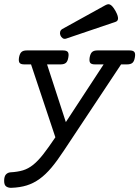

<svg xmlns="http://www.w3.org/2000/svg" viewBox="-27 -691 663 913"><path d="M589.4 -451.2Q606 -451.2 611.8 -443.8Q617.7 -436.5 614.3 -418Q611.3 -399.4 602.8 -392.1Q594.2 -384.8 577.6 -384.8H548.8L277.3 24.4Q245.6 72.8 217.8 106Q189.9 139.2 161.1 159.9Q132.3 180.7 100.1 190.7Q67.9 200.7 27.3 202.1Q12.7 202.6 2.7 195.8Q-7.3 189 -7.3 169.4Q-7.3 147.9 1.2 138.7Q9.8 129.4 22.9 128.4Q57.1 126.5 82.3 118.9Q107.4 111.3 130.6 92.8Q153.8 74.2 178.5 42.7Q203.1 11.2 236.3 -38.1L120.6 -384.8H88.4Q71.8 -384.8 66.2 -392.1Q60.5 -399.4 63.5 -418Q66.9 -436.5 75.2 -443.8Q83.5 -451.2 100.1 -451.2H272.9Q289.6 -451.2 295.4 -443.8Q301.3 -436.5 297.9 -418Q294.9 -399.4 286.4 -392.1Q277.8 -384.8 261.2 -384.8H196.8L286.1 -110.4L465.8 -384.8H424.3Q407.7 -384.8 402.1 -392.1Q396.5 -399.4 399.4 -418Q402.8 -436.5 411.1 -443.8Q419.4 -451.2 436 -451.2ZM472.7 -665.5Q479 -668.9 484.6 -670.4Q490.2 -671.9 495.8 -669.4Q501.5 -667 507.8 -659.9Q514.2 -652.8 522 -639.2Q529.3 -626 532 -616.9Q534.7 -607.9 534.2 -601.8Q533.7 -595.7 530.3 -592Q526.9 -588.4 522 -586.9L287.1 -507.3Q277.8 -504.4 270.8 -509.5Q263.7 -514.6 260.3 -522.9Q256.8 -531.2 259 -539.8Q261.2 -548.3 269.5 -553.2Z"/></svg>

Font: Courier Prime
Style: Italic
Weight: 400
Monospace: yes
Designer: Alan Dague-Greene
Foundry: Quote-Unquote Apps
Version: Version 1.202